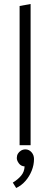

<svg xmlns="http://www.w3.org/2000/svg" viewBox="-20 -726 250 960"><path d="M133 0V-706L78 -696V0ZM107 21Q95 21 85 27Q75 33 69.5 42.5Q64 52 64 64Q64 77 74.5 91Q85 105 103 106Q102 133 85.5 152.5Q69 172 44 187L61 214Q88 201 107.5 178.5Q127 156 138.5 127.5Q150 99 150 69Q150 49 137.5 35Q125 21 107 21Z"/></svg>

Font: Catamaran ExtraLight
Style: Regular
Weight: 250
Designer: Pria Ravichandran
Version: Version 2.000